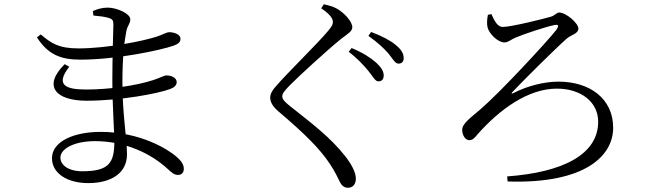

<svg xmlns="http://www.w3.org/2000/svg" viewBox="-20 -813 3040 898"><path d="M392.7 43.4C503.7 43.4 573.9 -5.9 573.9 -90.6C573.9 -168.6 552.5 -275.3 552.5 -428.6C552.5 -547.9 561.7 -620.7 571.2 -668.3C576 -693.8 589.4 -701.7 589.4 -723.1C589.4 -748.9 526.9 -777.4 483.7 -777.4C456.7 -777.4 433.2 -769.8 414.3 -761.3L416.9 -740.3C448.9 -737.4 469.1 -734.9 490.1 -728.8C506.3 -723 510.3 -717.7 510.3 -697.7C510.3 -681.1 505.4 -546.1 505.4 -440.8C505.4 -313.5 514.8 -201.7 514.8 -150.7C514.8 -52.1 490.1 -12 365.6 -12C299.1 -12 262.6 -41.1 262.6 -76.3C262.6 -116.6 325.9 -152.9 424.4 -152.9C561.4 -152.9 684 -97.6 765.5 -21.8C783.8 -5.1 795 5.1 812.7 5.1C828.5 5.1 839.7 -4.8 839.7 -23.7C839.7 -43.4 827.7 -61 806.1 -79.5C768.2 -113.1 638.1 -196.2 450.6 -196.2C326.4 -196.2 223.1 -152.1 223.1 -73C223.1 -2.1 295 43.4 392.7 43.4ZM384.8 -341.9C539.4 -341.9 717.3 -374.5 776.7 -396.9C794.8 -404 806.4 -414.2 806.4 -429.1C806.4 -450.1 780.1 -460.3 758.6 -460.3C747.2 -460.3 729.3 -448.9 695.7 -438.1C614 -411.7 490 -394.3 382.5 -394.3C282.4 -394.3 239.5 -417.7 303.9 -500.9L282.6 -512.9C176.3 -407.5 244.7 -341.9 384.8 -341.9ZM355.6 -534C524.9 -534 732.5 -578.3 791.3 -599.3C809.9 -606 824.2 -613.8 824.2 -631.4C824.2 -651.6 795.7 -662.4 772 -662.4C758.3 -662.4 741.3 -651 714.5 -642.1C649.8 -620.9 480.5 -586.6 347 -586.6C252.8 -586.6 219.3 -611.3 170.4 -652L152.7 -638.1C204.3 -558.4 263.3 -534 355.6 -534Z M1749.4 -432.5C1765.7 -432.5 1774.6 -442.2 1774.6 -459.9C1774.6 -479.1 1764.2 -496.9 1739.7 -519.8C1714.2 -542.6 1675.6 -567.3 1624.5 -588.4L1610.8 -570.9C1653.4 -538.5 1681.8 -506.7 1703.1 -480.9C1723.7 -456.1 1734.5 -432.5 1749.4 -432.5ZM1606.5 65.2C1631.4 65.2 1644.3 48.2 1644.3 21.9C1644.3 -7.2 1622.9 -46.5 1595.1 -81.9C1524.2 -172.2 1437.1 -236.6 1334 -318.7C1311.7 -336.5 1300.2 -348.9 1300.2 -362.3C1300.2 -373.7 1306.5 -384.6 1335.4 -414.1C1376.8 -456.1 1509.2 -577.6 1576.5 -632.1C1611 -658.4 1627.7 -666.4 1627.7 -686.8C1627.7 -711.2 1590.7 -752.9 1555.7 -772.5C1536.6 -783.1 1517.6 -787.9 1494.4 -792.9L1482.5 -774.3C1523.5 -746.2 1537 -726.7 1537 -709.8C1537 -697.9 1531 -688.3 1513.9 -667.7C1467.8 -611.8 1320.3 -468.1 1270 -409C1254.1 -391.8 1243.8 -373.6 1243.8 -356.4C1243.8 -334.4 1257.1 -313.2 1282.7 -291.6C1404 -188.6 1476.3 -117.3 1523.2 -45.9C1550.8 -4.3 1560.4 20.9 1571 40.7C1577.9 54.1 1590.3 65.2 1606.5 65.2ZM1843.8 -515.4C1858.6 -515.4 1868.2 -524.5 1868.2 -540.8C1868.2 -562.6 1856.4 -582.3 1830.1 -603.2C1806.2 -623.6 1767.7 -643.8 1715.9 -663.5L1703 -645.2C1747.5 -613.4 1773.5 -589 1796 -563.6C1817.4 -537.6 1827.4 -515.4 1843.8 -515.4Z M2352 12.1 2354.2 35.8C2717.6 47.7 2847.8 -85 2847.8 -215.1C2847.8 -352.5 2737.6 -431.2 2591.9 -431.2C2525.6 -431.2 2446 -411 2382.2 -378.1C2372 -372.7 2369.4 -375.4 2377.8 -383.9C2419.8 -428.7 2578.8 -587.2 2630.9 -632.6C2650.9 -650 2685.2 -655.5 2685.2 -679.1C2685.2 -704.2 2628.4 -754.4 2594.7 -754.4C2582.3 -754.4 2576.8 -740.4 2555.2 -734.5C2517.9 -723.7 2370.3 -687 2331.2 -687C2305.9 -687 2291.6 -717.7 2278.5 -746.9L2262 -743.8C2258.3 -725.9 2256.2 -702.5 2260.2 -685.7C2266.5 -656.9 2307.6 -614.5 2339.4 -614.5C2356.9 -614.5 2369.7 -628 2389.3 -636.2C2428.3 -653.2 2530.5 -687 2569.9 -695.2C2595.5 -701.2 2594.4 -691.2 2581.7 -672.9C2539.3 -618.6 2323.1 -385.1 2230.1 -304.4C2182.7 -263.1 2141.7 -236.1 2141.7 -205.6C2141.7 -180.4 2156.6 -157.4 2174.7 -157.4C2190.9 -157.4 2199.5 -167.5 2213.7 -184.9C2313.9 -298.5 2448 -398.5 2584.5 -398.5C2696.4 -398.5 2777.7 -336.8 2777.7 -243.7C2777.7 -90.1 2611.8 -6.8 2352 12.1Z"/></svg>

Font: Source Han Serif TW VF
Style: Regular
Weight: 250
Designer: Ryoko NISHIZUKA 西塚涼子 (kana & ideographs); Frank Grießhammer (Latin, Greek & Cyrillic); Wenlong ZHANG 张文龙 (bopomofo); San
Foundry: Adobe
Version: Version 2.002;hotconv 1.1.0;makeotfexe 2.6.0